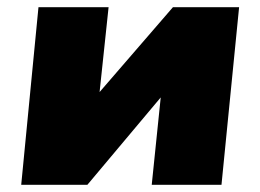

<svg xmlns="http://www.w3.org/2000/svg" viewBox="-20 -514 724 534"><path d="M645 -494 596 0H402L427 -243L223 0H39L87 -494H282L257 -258L461 -494Z"/></svg>

Font: Nunito Sans Heavy Heavy
Style: Italic
Weight: 400
Italic angle: -4.541°
Designer: Vernon Adams
Foundry: Vernon Adams
Version: Version 2.002